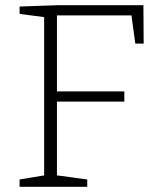

<svg xmlns="http://www.w3.org/2000/svg" viewBox="-20 -715 605 735"><path d="M55 0V-28L158 -45L149 -34V-661L159 -648L55 -662V-690L198 -695H529L530 -548H498L482 -665L494 -656H187L198 -667V-355L187 -365H456V-326H187L198 -337V-34L188 -45L314 -28V0Z"/></svg>

Font: Bitter Thin Light
Style: Regular
Weight: 300
Version: Version 2.002